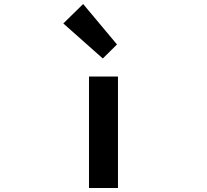

<svg xmlns="http://www.w3.org/2000/svg" viewBox="-20 -944 1040 964"><path d="M426.8 0V-559.6H572.3V0ZM496.1 -650.4 297.9 -826.2 397.5 -923.8 567.4 -720.7Z"/></svg>

Font: Gen Shin Gothic Monospace Bold
Style: Bold
Weight: 700
Designer: [Source Han Sans]
Ryoko NISHIZUKA  (kana & ideographs); Paul D. Hunt (Latin, Greek & Cyrillic); Wenlong ZHANG  (bopomofo
Version: Version 1.002.20150607